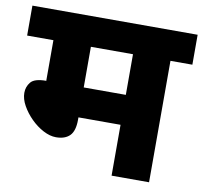

<svg xmlns="http://www.w3.org/2000/svg" viewBox="-72 -699 823 777"><g transform="rotate(10 339.5 -311.0)"><path d="M589 -499V0H435V-209H262V-199Q262 -153 242.5 -133.5Q223 -114 186 -114Q161 -114 133.5 -128.5Q106 -143 82.5 -166.5Q59 -190 44 -217Q29 -244 29 -269Q29 -294 44.5 -313Q60 -332 107 -332L108 -331V-499H0V-622H679V-499ZM435 -499H262V-332H435Z"/></g></svg>

Font: Noto Sans ExtraBold
Style: Regular
Weight: 800
Designer: Monotype Design Team
Foundry: Monotype Imaging Inc.
Version: Version 2.007